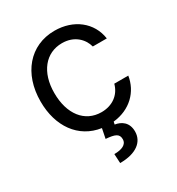

<svg xmlns="http://www.w3.org/2000/svg" viewBox="-181 -669 921 997"><g transform="rotate(-30 279.0 -170.0)"><path d="M296.2 -63.9C196.4 -63.9 132.5 -146.3 132.8 -272.7C132.5 -396.3 197.8 -477.3 296.2 -477.3C369.7 -477.3 413.7 -431.8 426.8 -382.1H510.7C496.1 -484.4 409.4 -552.6 294.7 -552.6C146.7 -552.6 48.7 -436.1 49 -269.9C48.7 -121.1 126.4 -10.3 256 8.5L244.3 66.8C298.3 71 321 79.5 321 112.2C321 144.9 288.4 157.7 244.3 157.7L247.2 213.1C345.2 213.1 396.3 170.5 396.3 109.4C396.3 54 359.4 31.2 322.4 25.6L325.6 9.9C429.3 -1.1 497.2 -70.7 510.7 -159.1H426.8C410.9 -99.4 361.2 -63.9 296.2 -63.9Z"/></g></svg>

Font: Riot Sans 2.0
Style: Regular
Weight: 400
Designer: Rasmus Andersson
Foundry: rsms
Version: Version 3.006;hotconv 1.0.109;makeotfexe 2.5.65596